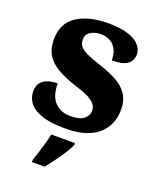

<svg xmlns="http://www.w3.org/2000/svg" viewBox="-142 -636 781 944"><g transform="rotate(20 248.0 -164.0)"><path d="M238 10Q159 10 113 -6Q67 -22 47 -49Q27 -76 27 -108Q27 -139 42 -156Q57 -173 80 -179.5Q103 -186 127 -186Q127 -120 158 -88Q189 -56 239 -56Q289 -56 310.5 -74Q332 -92 332 -117Q332 -137 319.5 -152Q307 -167 280.5 -180Q254 -193 210 -206Q152 -225 113.5 -247.5Q75 -270 55 -302.5Q35 -335 35 -383Q35 -468 97 -508.5Q159 -549 261 -549Q327 -549 367.5 -535Q408 -521 426 -499Q444 -477 444 -454Q444 -419 419 -401Q394 -383 338 -383Q338 -433 312.5 -459.5Q287 -486 245 -486Q213 -486 191 -472Q169 -458 169 -431Q169 -411 180 -396.5Q191 -382 219 -369Q247 -356 297 -340Q346 -324 384 -303Q422 -282 443 -250Q464 -218 464 -170Q464 -88 406.5 -39Q349 10 238 10ZM140 208Q147 189 155.5 162.5Q164 136 171.5 109Q179 82 183 61H307V71Q298 92 281 118.5Q264 145 244 172Q224 199 207 221H140Z"/></g></svg>

Font: Noto Serif Bengali ExtraBold
Style: Regular
Weight: 800
Designer: Juan Bruce, Universal Thirst, Indian Type Foundry and the Monotype Design Team.
Foundry: Monotype Imaging Inc.
Version: Version 2.003